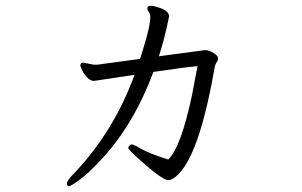

<svg xmlns="http://www.w3.org/2000/svg" viewBox="-20 -601 1040 662"><path d="M488 -572Q488 -567 492 -561.5Q496 -556 497 -551Q505 -528 463 -398L316 -378H303L267 -385Q257 -385 257 -375Q257 -371 263.5 -358Q270 -345 281 -333.5Q292 -322 304 -322L444 -343Q373 -149 237 -5Q211 21 211 31Q211 41 217.5 41Q224 41 255 18.5Q286 -4 330 -52Q441 -171 509 -353Q616 -369 661 -373Q652 -324 642 -273Q604 -93 560 -51Q494 -72 467.5 -87.5Q441 -103 435.5 -103Q430 -103 426 -98.5Q422 -94 422 -92Q422 -85 464 -48Q540 20 560 20Q580 20 607 -14Q673 -97 721 -373Q723 -381 727.5 -387Q732 -393 732 -400.5Q732 -408 717 -418Q702 -428 689 -428H685L528 -407Q545 -462 554 -502Q563 -542 563 -544Q563 -565 524 -576Q510 -581 499 -581Q488 -581 488 -572Z"/></svg>

Font: LXGW WenKai TC
Style: Regular
Weight: 400
Designer: LXGW / Fontworks Inc.
Foundry: LXGW / Fontworks Inc.
Version: Version 1.330